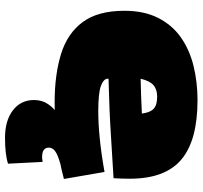

<svg xmlns="http://www.w3.org/2000/svg" viewBox="-41 -559 808 766"><g transform="rotate(90 363.0 -176.0)"><path d="M388 10Q278 10 195.5 -15.5Q113 -41 68 -102Q23 -163 23 -268Q23 -347 51.5 -403Q80 -459 129 -493.5Q178 -528 242.5 -544Q307 -560 380 -560Q540 -560 616.5 -495.5Q693 -431 693 -290Q693 -278 692.5 -258.5Q692 -239 691 -225Q619 -221 519.5 -214.5Q420 -208 294 -205Q294 -205 294 -201Q295 -185 323 -174.5Q351 -164 425 -164Q472 -164 532.5 -170Q593 -176 666 -189L694 -27Q619 -7 547.5 1.5Q476 10 388 10ZM294 -333Q326 -334 363 -335Q400 -336 433 -338Q429 -371 414 -385Q399 -399 366 -399Q337 -399 320 -384.5Q303 -370 294 -333ZM530 208Q461 208 420 176.5Q379 145 379 92Q379 60 395.5 36Q412 12 437 -4Q462 -20 488 -26L631 -12Q596 -2 582.5 8.5Q569 19 569 33Q569 60 606 60Q613 60 617.5 59Q622 58 626 58L633 196Q596 208 530 208Z"/></g></svg>

Font: Georama Expanded Black
Style: Regular
Weight: 900
Width: 7
Designer: Jean-Baptiste Levee
Foundry: Production Type
Version: Version 1.000